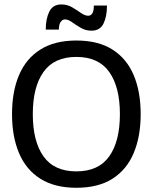

<svg xmlns="http://www.w3.org/2000/svg" viewBox="-20 -847 698 878"><path d="M329.2 11.7Q230 11.7 164.6 -29.6Q99.2 -70.8 67.1 -146.7Q35 -222.5 35 -325Q35 -428.3 67.1 -503.8Q99.2 -579.2 164.6 -620.4Q230 -661.7 329.2 -661.7Q429.2 -661.7 494.2 -620.4Q559.2 -579.2 591.2 -503.8Q623.3 -428.3 623.3 -325Q623.3 -222.5 591.2 -146.7Q559.2 -70.8 494.2 -29.6Q429.2 11.7 329.2 11.7ZM329.2 -63.3Q430.8 -63.3 479.6 -132.1Q528.3 -200.8 528.3 -325Q528.3 -449.2 479.6 -517.9Q430.8 -586.7 329.2 -586.7Q227.5 -586.7 178.8 -517.9Q130 -449.2 130 -325Q130 -200.8 178.8 -132.1Q227.5 -63.3 329.2 -63.3ZM189.2 -711.7Q189.2 -760.8 205.4 -793.8Q221.7 -826.7 260.8 -826.7Q287.5 -826.7 309.6 -813.8Q331.7 -800.8 350 -787.9Q368.3 -775 383.3 -775Q395 -775 402.1 -785.8Q409.2 -796.7 409.2 -821.7H469.2Q469.2 -771.7 453.3 -739.2Q437.5 -706.7 398.3 -706.7Q371.7 -706.7 349.6 -719.6Q327.5 -732.5 309.6 -745.4Q291.7 -758.3 277.5 -758.3Q265 -758.3 257.1 -746.2Q249.2 -734.2 249.2 -711.7Z"/></svg>

Font: Familjen Grotesk GF
Style: Regular
Weight: 400
Designer: Anders Wikstroem, Jonas Baeckman, Matilda Gysing, Kristian Moeller
Foundry: Familjen STHLM AB
Version: Version 2.000; Beta; Release 4; Build 6